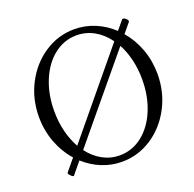

<svg xmlns="http://www.w3.org/2000/svg" viewBox="-122 -801 948 939"><g transform="rotate(-20 351.5 -331.5)"><path d="M163.6 -64.5 112.8 -2.9Q110.8 -0.5 103.8 -5.6Q96.7 -10.7 91.6 -17.8Q86.4 -24.9 89.4 -28.3L139.6 -88.9Q97.2 -136.7 73.7 -199.2Q50.3 -261.7 50.3 -331.5Q50.3 -425.3 91.8 -504.4Q133.3 -583.5 204.1 -629.9Q274.9 -676.3 358.9 -676.3Q414.6 -676.3 465.6 -655Q516.6 -633.8 557.6 -595.2L596.2 -641.6Q597.7 -643.1 600.6 -643.1Q607.4 -643.1 615.7 -636Q624 -628.9 624 -622.6Q624 -620.6 622.6 -618.2L582 -569.3Q622.6 -522.5 645 -461.2Q667.5 -399.9 667.5 -331.5Q667.5 -237.8 626 -158.7Q584.5 -79.6 513.7 -33.2Q442.9 13.2 358.9 13.2Q304.2 13.2 254.4 -7.1Q204.6 -27.3 163.6 -64.5ZM178.2 -135.7 523.4 -553.7Q492.2 -597.2 450 -620.8Q407.7 -644.5 358.9 -644.5Q294.4 -644.5 242.2 -603.8Q189.9 -563 160.2 -491.7Q130.4 -420.4 130.4 -332.5Q130.4 -276.4 142.8 -226.3Q155.3 -176.3 178.2 -135.7ZM358.9 -20Q423.3 -20 475.8 -60.8Q528.3 -101.6 558.1 -173.1Q587.9 -244.6 587.9 -332.5Q587.9 -386.2 576.4 -434.8Q564.9 -483.4 543.5 -522.5L198.2 -106Q229 -64.9 270.3 -42.5Q311.5 -20 358.9 -20Z"/></g></svg>

Font: JuniusX Light
Style: Regular
Weight: 300
Designer: Peter S. Baker
Foundry: Briery Creek Software
Version: Version 1.008